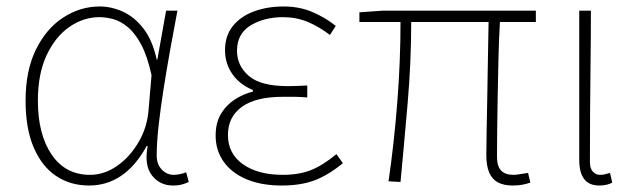

<svg xmlns="http://www.w3.org/2000/svg" viewBox="-20 -560 1959 593"><path d="M255 13Q198 13 154 -16Q110 -45 84.5 -103.5Q59 -162 59 -249Q59 -342 91 -407Q123 -472 175.5 -506Q228 -540 288 -540Q324 -540 359.5 -524Q395 -508 423 -472Q451 -436 464 -376H466L493 -527H528Q517 -470 506 -408.5Q495 -347 485.5 -287Q476 -227 470 -173.5Q464 -120 464 -79Q464 -53 479.5 -36.5Q495 -20 517 -20Q527 -20 537.5 -22.5Q548 -25 555 -28L563 2Q555 6 543 9.5Q531 13 514 13Q474 13 449.5 -18Q425 -49 436 -109H433Q366 13 255 13ZM258 -20Q302 -20 341.5 -47.5Q381 -75 408 -121Q435 -167 439 -222L448 -328Q435 -387 416 -422.5Q397 -458 374.5 -476.5Q352 -495 329.5 -501Q307 -507 287 -507Q238 -507 194.5 -477Q151 -447 124 -389.5Q97 -332 97 -249Q97 -145 139.5 -82.5Q182 -20 258 -20Z M850 13Q787 13 741 -6.5Q695 -26 670.5 -61Q646 -96 646 -141Q646 -181 662.5 -208.5Q679 -236 705.5 -253Q732 -270 761 -277V-282Q720 -299 697.5 -331.5Q675 -364 675 -405Q675 -450 699.5 -480Q724 -510 765 -525Q806 -540 856 -540Q904 -540 943.5 -523.5Q983 -507 1017 -480L999 -452Q965 -478 930 -492.5Q895 -507 854 -507Q796 -507 754 -481.5Q712 -456 712 -403Q712 -357 748.5 -325.5Q785 -294 869 -294Q884 -294 896.5 -294.5Q909 -295 929 -296V-259Q906 -261 889 -261Q872 -261 853 -261Q770 -261 727 -230Q684 -199 684 -143Q684 -86 730 -53Q776 -20 854 -20Q903 -20 940 -34.5Q977 -49 1019 -84L1039 -56Q994 -19 951.5 -3Q909 13 850 13Z M1564 13Q1536 13 1518 3.5Q1500 -6 1491 -27Q1482 -48 1482 -81Q1482 -108 1483 -156Q1484 -204 1485 -262.5Q1486 -321 1487 -381Q1488 -441 1489 -492H1250Q1250 -368 1239 -241Q1228 -114 1217 2L1180 0Q1197 -116 1207 -243.5Q1217 -371 1217 -492H1090V-522L1162 -527H1635V-492H1524Q1521 -439 1519.5 -378Q1518 -317 1517 -257.5Q1516 -198 1515.5 -150Q1515 -102 1515 -75Q1515 -47 1527.5 -33.5Q1540 -20 1566 -20Q1577 -20 1611 -26L1618 4Q1606 8 1593.5 10.5Q1581 13 1564 13Z M1830 13Q1811 13 1797.5 5Q1784 -3 1776.5 -20.5Q1769 -38 1769 -66V-527H1805Q1805 -448 1804 -370.5Q1803 -293 1802.5 -215.5Q1802 -138 1802 -59Q1802 -40 1811 -30Q1820 -20 1833 -20Q1841 -20 1847.5 -21.5Q1854 -23 1864 -26L1871 4Q1864 8 1854 10.5Q1844 13 1830 13Z"/></svg>

Font: Noto Sans JP
Style: Regular
Weight: 100
Designer: Ryoko NISHIZUKA 西塚涼子 (kana, bopomofo & ideographs); Paul D. Hunt (Latin, Greek & Cyrillic); Sandoll Communications 산돌커뮤니
Foundry: Adobe
Version: Version 2.004;hotconv 1.0.118;makeotfexe 2.5.65603